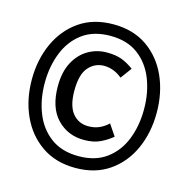

<svg xmlns="http://www.w3.org/2000/svg" viewBox="-97 -859 808 824"><g transform="rotate(15 307.5 -447.0)"><path d="M308.7 -765.6Q396.4 -765.6 458.5 -722.6Q520.5 -679.5 552.8 -607.2Q585.1 -534.9 585.1 -446.7Q585.1 -358.5 552.8 -286.2Q520.5 -213.8 458.5 -170.8Q396.4 -127.7 308.7 -127.7Q220.5 -127.7 158.2 -170.8Q95.9 -213.8 63.1 -286.2Q30.3 -358.5 30.3 -446.7Q30.3 -534.9 63.1 -607.2Q95.9 -679.5 157.9 -722.6Q220 -765.6 308.7 -765.6ZM308.7 -714.4Q234.4 -714.4 185.4 -678.5Q136.4 -642.6 112.1 -581.5Q87.7 -520.5 87.7 -446.7Q87.7 -372.8 112.1 -312.3Q136.4 -251.8 185.4 -215.9Q234.4 -180 308.7 -180Q382.6 -180 431.5 -215.9Q480.5 -251.8 504.6 -312.3Q528.7 -372.8 528.7 -446.7Q528.7 -520.5 504.4 -581.5Q480 -642.6 431.3 -678.5Q382.6 -714.4 308.7 -714.4ZM312.3 -641.5Q351.8 -641.5 378.5 -631.5Q405.1 -621.5 432.3 -601.5L395.9 -552.3Q375.9 -568.7 355.9 -575.9Q335.9 -583.1 315.4 -583.1Q274.9 -583.1 246.9 -551.5Q219 -520 219 -447.7Q219 -380 245.6 -347.4Q272.3 -314.9 315.4 -314.9Q343.1 -314.9 364.4 -324.4Q385.6 -333.8 403.6 -350.8L437.4 -301Q415.9 -282.6 385.9 -267.9Q355.9 -253.3 313.3 -253.3Q240.5 -253.3 193.1 -303.1Q145.6 -352.8 145.6 -447.7Q145.6 -511.3 168.7 -554.4Q191.8 -597.4 229.7 -619.5Q267.7 -641.5 312.3 -641.5Z"/></g></svg>

Font: FiraCode Nerd Font
Style: Regular
Weight: 400
Designer: Carrois Corporate, Edenspiekermann AG, Nikita Prokopov
Foundry: Carrois Corporate, Edenspiekermann AG, Nikita Prokopov
Version: Version 6.002;Nerd Fonts 2.1.0